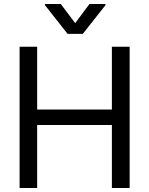

<svg xmlns="http://www.w3.org/2000/svg" viewBox="-20 -941 746 961"><path d="M78.1 -707H166V-392.6H540V-707H628.9V0H540V-315.4H166V0H78.1ZM356.4 -825.2 427.7 -920.9H507.8V-915L394.5 -771.5H318.4L205.1 -915V-920.9H284.2Z"/></svg>

Font: Pretendard Std Variable
Style: Regular
Weight: 400
Designer: Base glyphs from Inter by Rasmus Andersson; Hangeul glyphs from Noto Sans CJK(Source Han Sans) by Jang Soo-young and Kan
Foundry: Kil Hyung-jin
Version: Version 1.309;Glyphs 3.2 (3225)